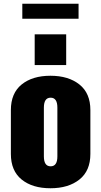

<svg xmlns="http://www.w3.org/2000/svg" viewBox="-20 -993 540 1024"><path d="M99 -893V-973H399V-893ZM165 -646V-810H333V-646ZM38 -172V-406Q38 -496 95.5 -542.5Q153 -589 249 -589Q345 -589 403.5 -542.5Q462 -496 462 -406V-172Q462 -82 403.5 -35.5Q345 11 249 11Q153 11 95.5 -35.5Q38 -82 38 -172ZM286 -159V-419Q286 -472 250 -472Q214 -472 214 -419V-159Q214 -106 250 -106Q286 -106 286 -159Z"/></svg>

Font: Oswald Heavy
Style: Regular
Weight: 400
Designer: Vernon Adams
Foundry: Vernon Adams
Version: Version 4.101